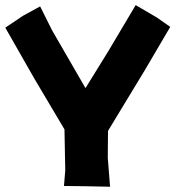

<svg xmlns="http://www.w3.org/2000/svg" viewBox="-30 -542 669 732"><path d="M123 -517.6 58.6 -482.4 -9.8 -436.5 101.6 -241.2 215.8 -48.8 218.8 107.4 213.9 167 294.9 168 389.6 169.9 380.9 59.6 381.8 -43 521.5 -273.4 619.1 -439.5 567.4 -475.6 487.3 -522.5 382.8 -346.7 295.9 -206.1 168.9 -425.8Z"/></svg>

Font: MaokenAssortedSans-Lite
Style: Lite
Weight: 400
Version: Version 1.400